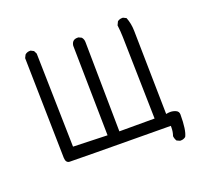

<svg xmlns="http://www.w3.org/2000/svg" viewBox="-137 -893 1275 1173"><g transform="rotate(-20 500.0 -306.0)"><path d="M848 109H842L822 100Q813 86 811 68Q820 43 820 15V4Q188 0 164 -1.5Q140 -3 138.5 -35.5Q137 -68 125 -689L135 -709Q148 -721 167 -721H172L191 -711L201 -691L215 -81L437 -74L427 -660Q432 -697 467 -697H474L493 -688Q505 -674 505 -655L513 -72H742Q731 -565 730 -605.5Q729 -646 724 -684L735 -707Q748 -717 765 -717H771L791 -707Q807 -666 808 -619.5Q809 -573 818 -74Q833 -77 846 -77Q864 -77 881.5 -69Q899 -61 899 -41Q899 61 879 98Q865 109 848 109Z"/></g></svg>

Font: Xiaolai SC
Style: Regular
Weight: 400
Designer: Nozomi Seto 瀬戸のぞみ
Version: Version 3.11;December 4, 2020;FontCreator 13.0.0.2613 64-bit